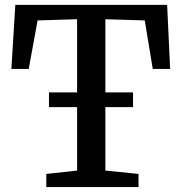

<svg xmlns="http://www.w3.org/2000/svg" viewBox="-20 -763 743 783"><path d="M179.7 -326.2V-386.2H294.4V-684.6L133.3 -679.7L97.2 -481.9H26.4L42.5 -743.2H661.6L673.8 -481.9H603L570.3 -679.7L409.7 -684.6V-386.2H522.5V-326.2H409.7V-67.4L544.9 -53.7V0H168.9V-53.7L294.4 -67.4V-326.2Z"/></svg>

Font: HaufeMerriweather
Style: Regular
Weight: 400
Designer: Eben Sorkin ( eben@eyebytes.com )
Foundry: Eben Sorkin
Version: Version 1.56